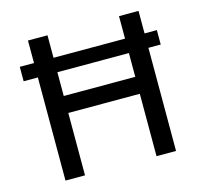

<svg xmlns="http://www.w3.org/2000/svg" viewBox="-98 -767 919 874"><g transform="rotate(-15 362.0 -330.0)"><path d="M39 -554H685V-486H39ZM535 0V-660H627V0ZM106 0V-660H198V0ZM156 -294V-374H575V-294Z"/></g></svg>

Font: Bricolage Grotesque 72pt
Style: Regular
Weight: 400
Version: Version 1.001;gftools[0.9.33.dev8+g029e19f]